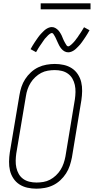

<svg xmlns="http://www.w3.org/2000/svg" viewBox="-20 -1128 565 1156"><path d="M199 8Q171 8 144.5 2Q118 -4 96.5 -18Q75 -32 60.5 -54Q46 -76 40 -101.5Q34 -127 34.5 -155Q35 -183 39 -210L97 -555Q101 -580 109 -604.5Q117 -629 131.5 -651.5Q146 -674 166 -692.5Q186 -711 210 -722.5Q234 -734 260 -738.5Q286 -743 310 -743Q338 -743 364.5 -737Q391 -731 412.5 -717Q434 -703 448.5 -681Q463 -659 469 -633.5Q475 -608 474.5 -580Q474 -552 470 -525L413 -180Q408 -155 400 -130.5Q392 -106 377.5 -83.5Q363 -61 343 -42.5Q323 -24 299 -12.5Q275 -1 249 3.5Q223 8 199 8ZM200 -29Q220 -29 241 -32.5Q262 -36 281 -46Q300 -56 316.5 -71.5Q333 -87 344.5 -105.5Q356 -124 363 -144.5Q370 -165 374 -186L431 -531Q434 -552 434.5 -574Q435 -596 430.5 -616.5Q426 -637 416 -654.5Q406 -672 389.5 -684Q373 -696 352.5 -701Q332 -706 310 -706Q290 -706 268.5 -702.5Q247 -699 228 -689Q209 -679 192.5 -663.5Q176 -648 164.5 -629.5Q153 -611 146 -590.5Q139 -570 136 -549L78 -204Q75 -183 74.5 -161Q74 -139 78.5 -118.5Q83 -98 93 -80.5Q103 -63 119.5 -51Q136 -39 157 -34Q178 -29 200 -29ZM391 -813Q385 -813 379 -814.5Q373 -816 368 -819Q363 -822 358.5 -825.5Q354 -829 350.5 -833.5Q347 -838 343.5 -842.5Q340 -847 337.5 -852Q335 -857 332.5 -862Q330 -867 327.5 -872.5Q325 -878 322.5 -883.5Q320 -889 317.5 -894.5Q315 -900 312.5 -905Q310 -910 307 -914.5Q304 -919 301 -924Q298 -929 292 -929Q288 -929 284 -926.5Q280 -924 276.5 -921.5Q273 -919 269.5 -915.5Q266 -912 262 -907.5Q258 -903 256.5 -901.5Q255 -900 252.5 -897.5Q250 -895 248 -892Q246 -889 243.5 -885.5Q241 -882 238.5 -878.5Q236 -875 233.5 -871Q231 -867 228 -863Q225 -859 222 -854.5Q219 -850 216 -845.5Q213 -841 210 -836Q207 -831 204 -825.5Q201 -820 197 -814L164 -832Q170 -843 176 -853Q182 -863 188 -872Q194 -881 199.5 -889Q205 -897 210 -904Q215 -911 220 -917Q225 -923 230 -928Q235 -933 242.5 -940.5Q250 -948 257.5 -953Q265 -958 274 -961.5Q283 -965 292 -965Q298 -965 303.5 -963.5Q309 -962 314 -959Q319 -956 323.5 -952.5Q328 -949 332 -944.5Q336 -940 339 -935.5Q342 -931 345 -926Q348 -921 350.5 -916Q353 -911 355 -905.5Q357 -900 359.5 -894.5Q362 -889 364.5 -883.5Q367 -878 370 -873Q373 -868 375.5 -863.5Q378 -859 381.5 -854Q385 -849 391 -849Q395 -849 398.5 -851.5Q402 -854 405.5 -856.5Q409 -859 412.5 -862.5Q416 -866 420.5 -870.5Q425 -875 426 -876.5Q427 -878 429.5 -880.5Q432 -883 434 -886Q436 -889 438.5 -892.5Q441 -896 444 -899.5Q447 -903 449.5 -907Q452 -911 454.5 -915Q457 -919 460.5 -923.5Q464 -928 466.5 -932.5Q469 -937 472.5 -942Q476 -947 479 -952.5Q482 -958 486 -964L519 -946Q513 -935 507 -925Q501 -915 495 -906Q489 -897 483.5 -889Q478 -881 473 -874Q468 -867 463 -861Q458 -855 453 -850Q448 -845 440.5 -837.5Q433 -830 425.5 -825Q418 -820 409 -816.5Q400 -813 391 -813ZM225 -1072V-1108H525V-1072Z"/></svg>

Font: Iosevka Extralight
Style: Italic
Weight: 200
Italic angle: -9°
Monospace: yes
Designer: Belleve Invis
Foundry: Belleve Invis
Version: Version 32.5.0; ttfautohint (v1.8.4)